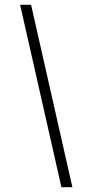

<svg xmlns="http://www.w3.org/2000/svg" viewBox="-20 -756 385 795"><path d="M108.7 -736H63.3Q106.3 -546 148.8 -358.5Q191.3 -171 234.3 19H279.7Q236.7 -171 194.2 -358.5Q151.7 -546 108.7 -736Z"/></svg>

Font: Josefin Slab Thin
Style: Italic
Weight: 100
Italic angle: -12°
Designer: Santiago Orozco
Foundry: Typemade
Version: Version 2.000